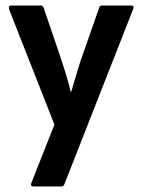

<svg xmlns="http://www.w3.org/2000/svg" viewBox="-20 -675 510 695"><path d="M102 0Q88 0 94 -14L177 -224L13 -641Q11 -647 13 -651Q15 -655 21 -655H127Q135 -655 138 -647L204 -453Q213 -425 221 -398.5Q229 -372 236 -343H238Q246 -372 254.5 -399Q263 -426 271 -453L339 -647Q340 -655 350 -655H455Q467 -655 462 -642L213 -8Q210 0 201 0Z"/></svg>

Font: Sofia Sans Condensed
Style: Bold
Weight: 700
Designer: Botio Nikoltchev, Ani Petrova
Foundry: lettersoup
Version: Version 4.101; ttfautohint (v1.8.4.7-5d5b)